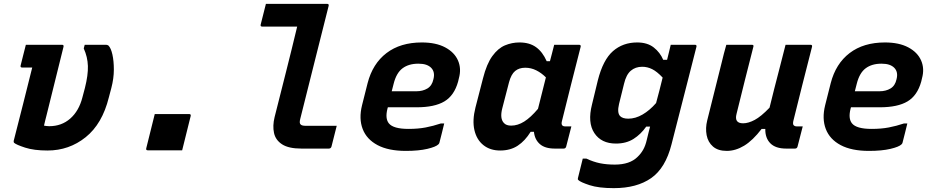

<svg xmlns="http://www.w3.org/2000/svg" viewBox="-20 -770 4840 995"><path d="M114 -538H301Q312 -538 309 -527Q287 -438 265 -349.5Q243 -261 221 -172Q217 -159 214.5 -146.5Q212 -134 208 -119Q213 -118 220 -117Q227 -116 235 -116Q299 -116 344 -155.5Q389 -195 407 -265L420 -314Q437 -381 435.5 -428Q434 -475 414 -519L419 -538H529Q536 -538 542 -534Q555 -521 562.5 -487.5Q570 -454 570 -409Q570 -364 557 -314L544 -265Q510 -128 424 -59Q338 10 226 10Q156 10 110 -5Q64 -20 53 -30Q50 -33 51 -40Q75 -135 99.5 -230.5Q124 -326 147 -420H95Q84 -420 87 -431Q92 -451 99.5 -481Q107 -511 114 -538Z M924 9H746Q735 9 738 -2L782 -179H960Q971 -179 968 -168Z M1358 -750H1675Q1686 -750 1683 -739Q1646 -592 1609.5 -447Q1573 -302 1536 -154Q1530 -132 1538 -125Q1544 -118 1565 -118H1725Q1718 -92 1711.5 -64.5Q1705 -37 1698 -11Q1695 0 1684 0H1542Q1476 0 1442 -22Q1408 -44 1400 -81Q1392 -118 1403 -163Q1433 -282 1462.5 -398.5Q1492 -515 1520 -632H1340Q1328 -632 1331 -643Q1338 -669 1344.5 -696.5Q1351 -724 1358 -750Z M2166 -550Q2239 -550 2287 -524.5Q2335 -499 2353.5 -456.5Q2372 -414 2358 -364L2354 -347Q2334 -275 2283 -244.5Q2232 -214 2139 -214H1990L1988 -207Q1975 -156 1995 -131Q2018 -102 2097 -102Q2147 -102 2186 -109.5Q2225 -117 2264 -130H2282Q2276 -106 2270 -81Q2264 -56 2257 -30Q2256 -26 2252 -22Q2239 -9 2194.5 1.5Q2150 12 2083 12Q1993 12 1936.5 -18Q1880 -48 1859.5 -101.5Q1839 -155 1856 -224L1885 -339Q1911 -440 1983 -495Q2055 -550 2166 -550ZM2148 -440Q2098 -440 2066 -416Q2034 -392 2020 -336L2010 -297H2137Q2171 -297 2195 -311.5Q2219 -326 2226 -359Q2236 -397 2214 -419Q2204 -429 2188 -434.5Q2172 -440 2148 -440Z M2672 -550Q2724 -550 2758 -525.5Q2792 -501 2813 -453H2830Q2835 -471 2840 -491Q2845 -511 2852 -538H2980Q2992 -538 2989 -527Q2964 -430 2938.5 -328.5Q2913 -227 2892 -142Q2885 -115 2909 -115H2941L2914 -10Q2911 0 2901 0H2855Q2804 0 2777.5 -23.5Q2751 -47 2747 -87H2730Q2701 -40 2663 -15Q2625 10 2572 10Q2520 10 2485 -18Q2450 -46 2438.5 -96Q2427 -146 2444 -213L2483 -364Q2502 -439 2531.5 -479.5Q2561 -520 2597 -535Q2633 -550 2672 -550ZM2592 -132Q2604 -119 2629 -119Q2663 -119 2696.5 -140Q2730 -161 2768 -206Q2778 -247 2788.5 -287.5Q2799 -328 2809 -369Q2786 -392 2759 -405.5Q2732 -419 2702 -419Q2670 -419 2649.5 -402Q2629 -385 2618 -344L2583 -209Q2569 -155 2592 -132Z M3282 -550Q3335 -550 3368 -524Q3401 -498 3417 -460H3437Q3442 -479 3446.5 -498.5Q3451 -518 3456 -538H3581Q3592 -538 3589 -527Q3566 -437 3545.5 -356Q3525 -275 3504 -194Q3483 -113 3460 -22Q3429 101 3354.5 153Q3280 205 3161 205Q3082 205 3035 189.5Q2988 174 2977 163Q2973 159 2975 153Q2982 125 2987.5 102.5Q2993 80 3000 52H3019Q3055 69 3089.5 76Q3124 83 3166 83Q3244 83 3284 43Q3301 27 3313 6Q3325 -15 3332 -46Q3336 -64 3340.5 -81Q3345 -98 3349 -114H3329Q3301 -74 3263 -50Q3225 -26 3172 -26Q3096 -26 3060 -80.5Q3024 -135 3048 -229L3078 -353Q3105 -460 3156.5 -505Q3208 -550 3282 -550ZM3194 -168Q3207 -155 3236 -155Q3273 -155 3310 -176.5Q3347 -198 3380 -236Q3389 -268 3397 -300Q3405 -332 3414 -368Q3385 -399 3360 -411.5Q3335 -424 3308 -424Q3273 -424 3249 -403.5Q3225 -383 3214 -336L3188 -231Q3177 -185 3194 -168Z M3744 -538H3876Q3888 -538 3884 -527Q3862 -440 3840 -353.5Q3818 -267 3797 -180Q3784 -131 3831 -131Q3858 -131 3891 -148.5Q3924 -166 3968 -212Q3980 -261 3992 -308.5Q4004 -356 4018.5 -411Q4033 -466 4051 -538H4180Q4191 -538 4188 -527Q4163 -430 4137.5 -328.5Q4112 -227 4091 -142Q4088 -126 4093 -121Q4099 -115 4109 -115H4140L4113 -10Q4110 0 4100 0H4054Q3999 0 3972 -27.5Q3945 -55 3946 -102H3927Q3881 -42 3836.5 -15Q3792 12 3746 12Q3701 12 3675 -10.5Q3649 -33 3642 -69.5Q3635 -106 3645 -146Q3663 -220 3682 -294Q3701 -368 3719 -442Q3725 -468 3731.5 -492.5Q3738 -517 3744 -538Z M4566 -550Q4639 -550 4687 -524.5Q4735 -499 4753.5 -456.5Q4772 -414 4758 -364L4754 -347Q4734 -275 4683 -244.5Q4632 -214 4539 -214H4390L4388 -207Q4375 -156 4395 -131Q4418 -102 4497 -102Q4547 -102 4586 -109.5Q4625 -117 4664 -130H4682Q4676 -106 4670 -81Q4664 -56 4657 -30Q4656 -26 4652 -22Q4639 -9 4594.5 1.5Q4550 12 4483 12Q4393 12 4336.5 -18Q4280 -48 4259.5 -101.5Q4239 -155 4256 -224L4285 -339Q4311 -440 4383 -495Q4455 -550 4566 -550ZM4548 -440Q4498 -440 4466 -416Q4434 -392 4420 -336L4410 -297H4537Q4571 -297 4595 -311.5Q4619 -326 4626 -359Q4636 -397 4614 -419Q4604 -429 4588 -434.5Q4572 -440 4548 -440Z"/></svg>

Font: Recursive Mn Lnr St
Style: Bold Italic
Weight: 700
Italic angle: -15°
Monospace: yes
Version: Version 1.079;hotconv 1.0.112;makeotfexe 2.5.65598; ttfautoh